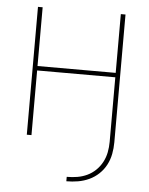

<svg xmlns="http://www.w3.org/2000/svg" viewBox="-51 -562 602 778"><g transform="rotate(5 250.0 -173.0)"><path d="M248 174V156Q270 156 291 152.5Q312 149 331 140Q350 131 365.5 116Q381 101 391 82Q401 63 405 42Q409 21 409 0V-263H91V0H72V-520H91V-281H409V-520H428V0Q428 24 423.5 47.5Q419 71 408 92Q397 113 379.5 129.5Q362 146 340.5 156Q319 166 295.5 170Q272 174 248 174Z"/></g></svg>

Font: Zed Mono Thin
Style: Regular
Weight: 100
Monospace: yes
Designer: Belleve Invis
Foundry: Belleve Invis
Version: Version 1.0.0; ttfautohint (v1.8.4)